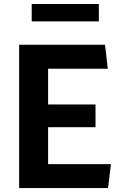

<svg xmlns="http://www.w3.org/2000/svg" viewBox="-20 -958 660 978"><path d="M77.5 0H530.5L545 -122H225V-310H466.5V-426H225V-608H529L515 -730H77.5ZM141.5 -849H483.5V-937.5H141.5Z"/></svg>

Font: Monaspace Krypton
Style: Bold
Weight: 700
Designer: Riley Cran & the Lettermatic Team
Foundry: Lettermatic
Version: Version 1.200 (Monaspace Krypton)